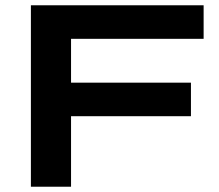

<svg xmlns="http://www.w3.org/2000/svg" viewBox="-20 -707 829 727"><path d="M97 0V-687H751V-560H249V-394H703V-267H249V0Z"/></svg>

Font: Archivo SemiBold Expanded SemiBold
Style: Regular
Weight: 600
Width: 7
Version: Version 2.001